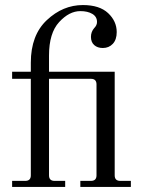

<svg xmlns="http://www.w3.org/2000/svg" viewBox="-20 -740 570 760"><path d="M28 0V-24H80Q102 -24 102 -46V-428H28V-456H102V-492Q102 -601 165.5 -660.5Q229 -720 308 -720Q374 -720 408 -688Q442 -656 442 -613Q442 -583 426.5 -566.5Q411 -550 387 -550Q366 -550 353 -561.5Q340 -573 340 -594Q340 -614 353 -629Q364 -640 364 -653Q364 -674 345.5 -685Q327 -696 298 -696Q254 -696 214 -652.5Q174 -609 174 -520V-456H434V-46Q434 -24 456 -24H498V0H298V-24H340Q362 -24 362 -46V-406Q362 -428 340 -428H174V-46Q174 -24 196 -24H238V0Z"/></svg>

Font: Old Standard TT
Style: Regular
Weight: 400
Designer: Alexey Kryukov <alexios@thessalonica.org.ru>
Version: Version 1.0